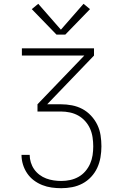

<svg xmlns="http://www.w3.org/2000/svg" viewBox="-20 -989 640 1009"><path d="M302 0Q276 0 251 -3.5Q226 -7 202 -16.5Q178 -26 157.5 -41.5Q137 -57 122.5 -78.5Q108 -100 100.5 -125Q93 -150 93 -175H136Q136 -155 142 -135.5Q148 -116 159.5 -99.5Q171 -83 187.5 -70.5Q204 -58 223 -51Q242 -44 262 -41Q282 -38 302 -38Q326 -38 349 -43Q372 -48 392.5 -59.5Q413 -71 428.5 -89Q444 -107 453.5 -128.5Q463 -150 466.5 -173Q470 -196 470 -220Q470 -243 466.5 -267Q463 -291 453.5 -312.5Q444 -334 428 -352Q412 -370 391.5 -381.5Q371 -393 347.5 -398Q324 -403 300 -403H177V-441L423 -697H95V-735H474V-697L228 -441H300Q329 -441 358 -435.5Q387 -430 412.5 -416.5Q438 -403 458.5 -381Q479 -359 491.5 -333Q504 -307 508.5 -278Q513 -249 513 -220Q513 -191 508 -162Q503 -133 491 -107Q479 -81 459 -59.5Q439 -38 413.5 -24.5Q388 -11 359.5 -5.5Q331 0 302 0ZM277 -807 147 -941 181 -969 300 -833 419 -969 453 -941 323 -807Z"/></svg>

Font: Iosevka SS04 XLt Ex
Style: Regular
Weight: 200
Width: 7
Monospace: yes
Designer: Belleve Invis
Foundry: Belleve Invis
Version: Version 19.0.0; ttfautohint (v1.8.4)